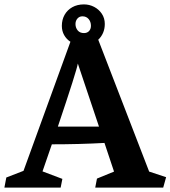

<svg xmlns="http://www.w3.org/2000/svg" viewBox="-39 -853 775 873"><path d="M716.3 -47.4 703.1 0H394L401.9 -41L479.5 -72.8L436 -203.1Q321.3 -196.8 196.8 -196.8L154.3 -73.7L244.6 -39.6L236.8 0H-19L-10.3 -45.9L67.9 -76.2L281.2 -663.1Q263.2 -674.8 252.7 -693.4Q242.2 -711.9 242.2 -735.4Q242.2 -763.2 254.6 -785.4Q267.1 -807.6 289.8 -820.3Q312.5 -833 342.8 -833Q367.2 -833 388.9 -821.8Q410.6 -810.5 424.1 -790.3Q437.5 -770 437.5 -744.1Q437.5 -722.2 429.7 -703.9Q421.9 -685.5 407.7 -672.4L639.2 -72.8ZM304.2 -743.7Q304.2 -727.1 314.2 -714.8Q324.2 -702.6 342.8 -702.6Q357.4 -702.6 366 -711.9Q374.5 -721.2 374.5 -735.8Q374.5 -753.9 364 -766.4Q353.5 -778.8 335.9 -778.8Q321.8 -778.8 313 -768.6Q304.2 -758.3 304.2 -743.7ZM411.1 -277.3 314.9 -564Q310.1 -532.7 224.1 -277.3Z"/></svg>

Font: Vesper Libre
Style: Bold
Weight: 700
Designer: Robert Keller & Kimya Gandhi
Foundry: Mota Italic
Version: Version 1.058